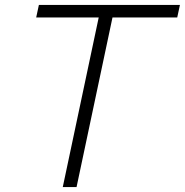

<svg xmlns="http://www.w3.org/2000/svg" viewBox="-20 -760 751 780"><path d="M235 0 381 -689H127L138 -740H711L700 -689H437L291 0Z"/></svg>

Font: Be Vietnam Pro ExtraLight
Style: Italic
Weight: 200
Italic angle: -12°
Designer: Lam Bao, Tony Le, Vietanh Nguyen
Foundry: Yellow Type Foundry
Version: Version 1.002; ttfautohint (v1.8.3)